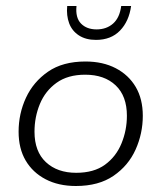

<svg xmlns="http://www.w3.org/2000/svg" viewBox="-20 -610 538 640"><path d="M233 10Q175 10 132 -12.5Q89 -35 65.5 -75Q42 -115 42 -171Q42 -231 66.5 -284Q91 -337 140 -371Q189 -405 265 -405Q323 -405 366 -382.5Q409 -360 432.5 -320Q456 -280 456 -224Q456 -165 432 -111.5Q408 -58 358.5 -24Q309 10 233 10ZM234 -34Q293 -34 330 -61Q367 -88 385 -132Q403 -176 403 -224Q403 -290 365.5 -325.5Q328 -361 264 -361Q206 -361 168.5 -334Q131 -307 113 -263.5Q95 -220 95 -171Q95 -105 133 -69.5Q171 -34 234 -34ZM300 -477Q266 -477 243 -492Q220 -507 210.5 -532.5Q201 -558 204 -590H235Q231 -551 250 -531.5Q269 -512 302 -512Q335 -512 357 -531.5Q379 -551 384 -590H417Q410 -539 380 -508Q350 -477 300 -477Z"/></svg>

Font: Rokkitt SemiBold Light
Style: Italic
Weight: 300
Italic angle: -9°
Version: Version 3.103